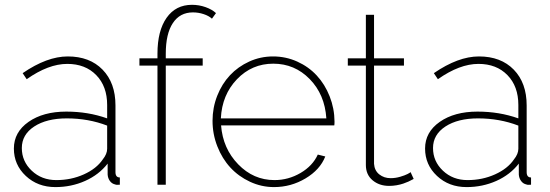

<svg xmlns="http://www.w3.org/2000/svg" viewBox="-20 -760 2262 790"><path d="M37.1 -148.9Q37.1 -216.3 97.4 -258.5Q157.7 -300.8 252.9 -300.8Q342.8 -300.8 420.9 -272.9V-328.1Q420.9 -404.8 376 -450.9Q331.1 -497.1 256.8 -497.1Q179.2 -497.1 89.8 -434.1L73.2 -459Q173.3 -527.8 258.8 -527.8Q349.1 -527.8 402.1 -473.4Q455.1 -418.9 455.1 -326.2V-51.8Q455.1 -29.8 473.1 -29.8V0Q459 1.5 454.1 -1Q440.4 -3.9 432.1 -15.4Q423.8 -26.9 422.9 -42V-86.9Q387.2 -41 330.3 -15.6Q273.4 9.8 208 9.8Q135.3 9.8 86.2 -36.1Q37.1 -82 37.1 -148.9ZM402.8 -104Q420.9 -126.5 420.9 -147.9V-243.2Q343.8 -272.9 254.9 -272.9Q171.9 -272.9 120.8 -239.5Q69.8 -206.1 69.8 -150.9Q69.8 -96.2 110.6 -57.6Q151.4 -19 211.9 -19Q272.9 -19 325 -42.5Q377 -65.9 402.8 -104Z M627.9 0V-490.2H553.7V-520H627.9V-539.1Q627.9 -633.3 665.5 -686.8Q703.1 -740.2 770 -740.2Q798.8 -740.2 825.7 -730.7Q852.5 -721.2 868.7 -706.1L852.1 -683.1Q839.4 -694.8 817.9 -701.9Q796.4 -709 773.9 -709Q720.2 -709 691.2 -665Q662.1 -621.1 662.1 -539.1V-520H814V-490.2H662.1V0Z M1107.4 9.8Q1055.7 9.8 1008.5 -12.2Q961.4 -34.2 927.7 -70.8Q894 -107.4 874.3 -157.7Q854.5 -208 854.5 -263.2Q854.5 -316.9 873.8 -366Q893.1 -415 926.3 -450.4Q959.5 -485.8 1005.6 -506.8Q1051.8 -527.8 1103.5 -527.8Q1156.2 -527.8 1203.1 -506.6Q1250 -485.4 1283.4 -449.2Q1316.9 -413.1 1336.4 -363.5Q1356 -314 1356.4 -259.8Q1356.4 -249 1355.5 -244.1H889.6Q897 -148.9 960 -84Q1022.9 -19 1109.4 -19Q1166.5 -19 1216.6 -48.3Q1266.6 -77.6 1287.6 -124L1318.4 -116.2Q1296.9 -61.5 1237.1 -25.9Q1177.2 9.8 1107.4 9.8ZM888.7 -272.9H1322.8Q1316.4 -371.1 1254.4 -434.6Q1192.4 -498 1104.5 -498Q1016.6 -498 955.1 -434.1Q893.6 -370.1 888.7 -272.9Z M1682.1 -23.9Q1681.6 -23.9 1675.3 -20.3Q1668.9 -16.6 1660.2 -12.7Q1651.4 -8.8 1639.4 -4.6Q1627.4 -0.5 1612.1 2.2Q1596.7 4.9 1581.1 4.9Q1540.5 4.9 1512.9 -18.3Q1485.4 -41.5 1485.4 -81.1V-490.2H1411.1V-520H1485.4V-699.2H1519V-520H1642.1V-490.2H1519V-85.9Q1521 -58.1 1540.5 -42.5Q1560.1 -26.9 1587.4 -26.9Q1606.9 -26.9 1626.7 -32.7Q1646.5 -38.6 1656.7 -43.9Q1667 -49.3 1669.4 -51.8Z M1729 -148.9Q1729 -216.3 1789.3 -258.5Q1849.6 -300.8 1944.8 -300.8Q2034.7 -300.8 2112.8 -272.9V-328.1Q2112.8 -404.8 2067.9 -450.9Q2022.9 -497.1 1948.7 -497.1Q1871.1 -497.1 1781.7 -434.1L1765.1 -459Q1865.2 -527.8 1950.7 -527.8Q2041 -527.8 2094 -473.4Q2147 -418.9 2147 -326.2V-51.8Q2147 -29.8 2165 -29.8V0Q2150.9 1.5 2146 -1Q2132.3 -3.9 2124 -15.4Q2115.7 -26.9 2114.7 -42V-86.9Q2079.1 -41 2022.2 -15.6Q1965.3 9.8 1899.9 9.8Q1827.1 9.8 1778.1 -36.1Q1729 -82 1729 -148.9ZM2094.7 -104Q2112.8 -126.5 2112.8 -147.9V-243.2Q2035.6 -272.9 1946.8 -272.9Q1863.8 -272.9 1812.7 -239.5Q1761.7 -206.1 1761.7 -150.9Q1761.7 -96.2 1802.5 -57.6Q1843.3 -19 1903.8 -19Q1964.8 -19 2016.8 -42.5Q2068.8 -65.9 2094.7 -104Z"/></svg>

Font: Rawline ExtraLight
Style: Regular
Weight: 275
Designer: Matt McInerney, Pablo Impallari, Rodrigo Fuenzalida
Foundry: Matt McInerney, Pablo Impallari, Rodrigo Fuenzalida
Version: Version 4.020;PS 004.020;hotconv 1.0.88;makeotf.lib2.5.64775